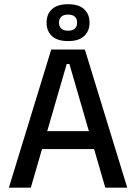

<svg xmlns="http://www.w3.org/2000/svg" viewBox="-20 -868 630 888"><path d="M21 0 217 -639H372.5L568.5 0H467L301 -572H288.5L122.5 0ZM149 -178.5V-261.5H439.5V-178.5ZM195.5 -762V-764Q195.5 -802.5 220.2 -825.5Q245 -848.5 295 -848.5Q344.5 -848.5 369.2 -825.5Q394 -802.5 394 -764V-762Q394 -724.5 369.2 -701.2Q344.5 -678 295 -678Q245 -678 220.2 -701.2Q195.5 -724.5 195.5 -762ZM253 -762.5Q253 -745 263.8 -735.5Q274.5 -726 295 -726Q315.5 -726 326 -735.5Q336.5 -745 336.5 -762.5V-764Q336.5 -781.5 326 -791Q315.5 -800.5 295 -800.5Q274.5 -800.5 263.8 -791Q253 -781.5 253 -764Z"/></svg>

Font: Anek Odia Medium Medium
Style: Regular
Weight: 500
Version: Version 1.003